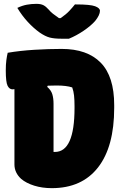

<svg xmlns="http://www.w3.org/2000/svg" viewBox="-20 -967 640 997"><path d="M573 -407Q573 -205 489 -97.5Q405 10 249 10Q199 10 157.5 -3Q116 -16 90 -38Q55 -70 55 -113V-504Q48 -503 45 -503Q29 -503 19.5 -521.5Q10 -540 10 -601Q10 -632 13 -654.5Q16 -677 20 -693Q85 -704 159 -708.5Q233 -713 300 -713Q433 -713 503 -641.5Q573 -570 573 -421ZM258 -178H265Q367 -178 367 -406V-416Q367 -448 364.5 -471Q362 -494 355 -513Q325 -523 274 -523Q251 -523 228 -522L225 -516Q245 -499 251.5 -478Q258 -457 258 -428ZM338 -766H298Q262 -766 238.5 -772Q215 -778 186 -798Q154 -821 124 -853.5Q94 -886 70 -926Q95 -938 119 -942.5Q143 -947 169 -947Q192 -947 205.5 -940Q219 -933 232 -918Q242 -906 254.5 -896Q267 -886 286 -873H295Q324 -893 341 -911.5Q358 -930 369 -944H375Q449 -944 474 -934.5Q499 -925 499 -911Q499 -889 474 -858Q452 -833 414.5 -807.5Q377 -782 338 -766Z"/></svg>

Font: Recursive Mn Csl St Blk
Style: Regular
Weight: 900
Monospace: yes
Version: Version 1.079;hotconv 1.0.112;makeotfexe 2.5.65598; ttfautoh